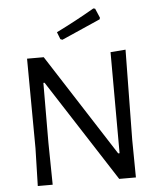

<svg xmlns="http://www.w3.org/2000/svg" viewBox="-58 -913 799 963"><g transform="rotate(-5 341.5 -431.5)"><path d="M587 0 585 -188 591 -643 515 -637 516 -128H509L179 -641H95L98 -190L93 0H168L165 -211L166 -513H172L503 0ZM477 -814 457 -861 448 -863C388.7 -828.3 324.7 -794 256 -760L270 -724L280 -720L475 -806Z"/></g></svg>

Font: Alegreya Sans SC
Style: Regular
Weight: 400
Designer: Juan Pablo del Peral
Foundry: Huerta Tipografica
Version: Version 1.000;PS 001.000;hotconv 1.0.70;makeotf.lib2.5.58329